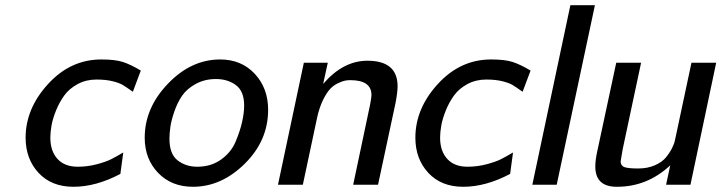

<svg xmlns="http://www.w3.org/2000/svg" viewBox="-20 -715 2791 743"><path d="M79.1 -182.1Q79.1 -294.9 166 -389.9Q252.9 -484.9 372.1 -484.9Q425.3 -484.9 455.1 -475.3Q484.9 -465.8 524.9 -441.9L494.1 -359.9Q467.3 -378.9 454.6 -386.5Q441.9 -394 416 -400.6Q390.1 -407.2 353 -407.2Q313 -407.2 280.5 -389.6Q248 -372.1 229 -345.9Q210 -319.8 197 -287.8Q184.1 -255.9 179.4 -229.5Q174.8 -203.1 174.8 -182.1Q174.8 -130.4 202.4 -100.1Q230 -69.8 280.8 -69.8Q318.8 -69.8 354.5 -79.3Q390.1 -88.9 409.2 -98.4Q428.2 -107.9 457 -125L445.8 -42Q351.6 7.8 264.2 7.8Q179.2 7.8 129.2 -46.1Q79.1 -100.1 79.1 -182.1Z M540 -182.1Q540 -297.4 629.9 -391.1Q719.7 -484.9 832 -484.9Q914.1 -484.9 965.8 -429.4Q1017.6 -374 1017.6 -290Q1017.6 -170.9 927.2 -81.5Q836.9 7.8 726.6 7.8Q643.6 7.8 591.8 -46.1Q540 -100.1 540 -182.1ZM635.7 -178.2Q635.7 -119.1 667.2 -94.5Q698.7 -69.8 743.7 -69.8Q796.9 -69.8 835.9 -97.9Q875 -126 892.3 -168Q909.7 -210 917.2 -244.4Q924.8 -278.8 924.8 -306.2Q924.8 -362.3 892.8 -385.7Q860.8 -409.2 815.9 -409.2Q772 -409.2 737.3 -390.1Q702.6 -371.1 684.3 -344Q666 -316.9 654.3 -282.5Q642.6 -248 639.2 -223.1Q635.7 -198.2 635.7 -178.2Z M1055.7 0 1155.8 -472.2H1248.5L1230.5 -390.1Q1307.6 -480 1401.9 -480Q1518.6 -480 1518.6 -380.9Q1518.6 -358.9 1510.7 -316.9L1442.9 0H1346.7L1412.6 -312Q1417.5 -339.8 1417.5 -347.2Q1417.5 -404.8 1335.9 -404.8Q1335.4 -404.8 1334.5 -404.8Q1324.7 -404.8 1314.7 -402.8Q1304.7 -400.9 1287.6 -392.8Q1270.5 -384.8 1257.1 -370.4Q1243.7 -356 1229.7 -327.4Q1215.8 -298.8 1207.5 -261.2L1151.9 0Z M1587.4 -182.1Q1587.4 -294.9 1674.3 -389.9Q1761.2 -484.9 1880.4 -484.9Q1933.6 -484.9 1963.4 -475.3Q1993.2 -465.8 2033.2 -441.9L2002.4 -359.9Q1975.6 -378.9 1962.9 -386.5Q1950.2 -394 1924.3 -400.6Q1898.4 -407.2 1861.3 -407.2Q1821.3 -407.2 1788.8 -389.6Q1756.3 -372.1 1737.3 -345.9Q1718.3 -319.8 1705.3 -287.8Q1692.4 -255.9 1687.7 -229.5Q1683.1 -203.1 1683.1 -182.1Q1683.1 -130.4 1710.7 -100.1Q1738.3 -69.8 1789.1 -69.8Q1827.1 -69.8 1862.8 -79.3Q1898.4 -88.9 1917.5 -98.4Q1936.5 -107.9 1965.3 -125L1954.1 -42Q1859.9 7.8 1772.5 7.8Q1687.5 7.8 1637.5 -46.1Q1587.4 -100.1 1587.4 -182.1Z M2040 0 2187 -693.8 2188 -694.8H2282.2L2134.3 0Z M2283.7 -70.8Q2283.7 -93.8 2290.5 -126L2364.7 -472.2H2460.9L2389.6 -137.2Q2381.8 -94.2 2381.8 -90.8Q2381.8 -73.7 2396.2 -68.4Q2410.6 -63 2449.7 -63Q2485.8 -63 2514.2 -75.4Q2542.5 -87.9 2557.1 -106Q2571.8 -124 2580.8 -142.1Q2589.8 -160.2 2591.8 -171.9L2594.7 -185.1L2655.8 -472.2H2751.5L2651.9 0H2557.6L2573.7 -75.2Q2484.9 7.8 2367.7 7.8Q2367.2 7.8 2366.7 7.8Q2283.7 7.8 2283.7 -70.8Z"/></svg>

Font: CMU Bright
Style: SemiBoldOblique
Weight: 600
Italic angle: -12°
Version: Version 0.7.0